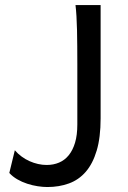

<svg xmlns="http://www.w3.org/2000/svg" viewBox="-20 -733 511 765"><path d="M380.9 -712.9V-261.2Q380.9 -185.1 365.2 -132.8Q349.6 -80.6 321.5 -48.3Q293.5 -16.1 254.4 -2Q215.3 12.2 168.5 12.2Q150.9 12.2 130.1 9Q109.4 5.9 88.4 -1Q67.4 -7.8 48.8 -18.6Q30.3 -29.3 17.1 -43.9L39.1 -134.3Q51.3 -120.1 66.4 -109.1Q81.5 -98.1 97.9 -90.8Q114.3 -83.5 131.6 -79.6Q148.9 -75.7 166 -75.7Q192.9 -75.7 215.3 -85.2Q237.8 -94.7 253.9 -114.5Q270 -134.3 279.1 -164.6Q288.1 -194.8 288.1 -236.8V-478.5Q288.1 -514.2 287.8 -548.1Q287.6 -582 286.9 -612.1Q286.1 -642.1 284.7 -667.7Q283.2 -693.4 280.8 -712.9Z"/></svg>

Font: Andika Eur
Style: Regular
Weight: 400
Designer: Victor Gaultney, Annie Olsen, Julie Remington, Don Collingsworth, Eric Hays, Becca Hirsbrunner
Foundry: SIL International
Version: Version 5.000